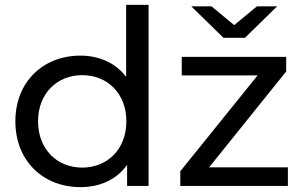

<svg xmlns="http://www.w3.org/2000/svg" viewBox="-20 -762 1249 787"><path d="M317 -75C214 -75 136 -150 136 -265C136 -379 214 -454 317 -454C420 -454 498 -379 498 -265C498 -150 420 -75 317 -75ZM497 -742V-447C453 -505 385 -534 310 -534C156 -534 43 -426 43 -265C43 -103 156 5 310 5C389 5 457 -25 501 -86V0H589V-742ZM1160 -76H837L1153 -469V-529H725V-453H1036L719 -60V0H1160ZM1116 -736H1033L940 -659L847 -736H764L896 -607H984Z"/></svg>

Font: Montserrat-Alt1 Med
Style: Regular
Weight: 500
Designer: Differentunic
Foundry: Differentunic
Version: Version 7.222